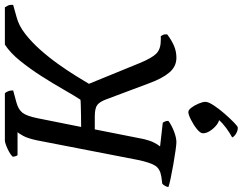

<svg xmlns="http://www.w3.org/2000/svg" viewBox="-134 -620 996 788"><g transform="rotate(-90 364.0 -226.0)"><path d="M174 0Q166 0 140.5 -3.5Q115 -7 84 -12.5Q53 -18 26.5 -23.5Q0 -29 -10 -33Q-6 -49 4 -58L34 -62Q65 -67 78 -87Q91 -107 102 -160L182 -572Q190 -610 200.5 -629Q211 -648 216 -652H121Q115 -661 115 -672Q121 -679 134.5 -686.5Q148 -694 161.5 -699Q175 -704 181 -704H375Q379 -701 383 -692Q387 -683 387 -670L339 -657Q309 -649 295.5 -632Q282 -615 273 -571L237 -391Q261 -391 285.5 -391.5Q310 -392 328 -392.5Q346 -393 349 -394Q366 -420 390.5 -463Q415 -506 445 -553Q475 -600 508 -641Q541 -682 575 -704H728Q730 -700 734.5 -692.5Q739 -685 738 -670L688 -656Q653 -647 619 -620.5Q585 -594 553.5 -558.5Q522 -523 495 -485Q468 -447 447.5 -414Q427 -381 414 -359L499 -151Q520 -100 538.5 -82Q557 -64 594 -64H610Q611 -62 614.5 -55.5Q618 -49 617 -38Q595 -21 571.5 -10.5Q548 0 521 0Q485 0 460.5 -29Q436 -58 417 -110L351 -286Q341 -314 327.5 -324.5Q314 -335 280 -335H227L187 -133Q181 -108 172.5 -91.5Q164 -75 157 -67L254 -56Q256 -54 259 -48Q262 -42 262 -33Q245 -20 219 -10Q193 0 174 0ZM234 252Q221 252 209 244.5Q197 237 194 229Q214 218 233 204Q252 190 265 175Q254 173 241 161.5Q228 150 219.5 136Q211 122 211 109Q211 98 228.5 84Q246 70 267 59.5Q288 49 298 49Q307 49 316.5 62Q326 75 333 91.5Q340 108 340 119Q340 131 326 152.5Q312 174 292 197Q272 220 255.5 236Q239 252 234 252Z"/></g></svg>

Font: Texturina
Style: Italic
Weight: 400
Italic angle: -11°
Designer: Guillermo Torres Carreño
Foundry: Omnibus-Type
Version: Version 1.002; ttfautohint (v1.8.3)